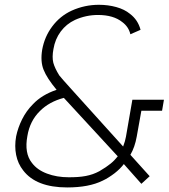

<svg xmlns="http://www.w3.org/2000/svg" viewBox="-20 -786 721 821"><path d="M564.5 -201Q556.5 -156.5 537.5 -124L620 -32.5L584.5 0L509.5 -84.5Q502 -74.5 492 -64.5Q482 -54.5 470 -45.2Q458 -36 445 -27.8Q432 -19.5 419 -13.5Q360.5 15.5 267.5 15.5Q134.5 15.5 79 -57.5Q56.5 -86 49 -123.5Q41.5 -161 49 -203Q56.5 -239.5 74.5 -275.8Q92.5 -312 121 -340.5Q158.5 -380.5 222 -402Q180.5 -452 166.5 -487.5Q152 -523 160.5 -574Q170.5 -629 203 -672.5Q236.5 -717.5 286.5 -740.5Q342 -765.5 403 -765.5Q442 -765.5 477.2 -755.8Q512.5 -746 535.5 -727Q570 -701 581 -658.5L537.5 -639.5Q530 -671.5 503 -691.5Q465 -722 399 -722Q348 -722 301 -701Q263.5 -683.5 239.5 -651Q215.5 -618.5 208.5 -576Q202 -542 208 -517.5Q214.5 -494 233.5 -463.5Q239 -456.5 250.5 -443.5Q262 -430.5 280 -410.5L506.5 -159.5Q515.5 -183 518.5 -201L546 -359.5H681L673 -312.5H584.5ZM253 -367.5Q190.5 -351 151 -311.5Q107.5 -269 97 -204Q83.5 -131 116.5 -89.5Q139 -59.5 180.8 -43.8Q222.5 -28 274 -28Q295 -28 313 -29.2Q331 -30.5 346.8 -33.5Q362.5 -36.5 376.8 -41.5Q391 -46.5 405 -54Q420.5 -63 432.2 -71Q444 -79 453.2 -86.5Q462.5 -94 469.5 -101.5Q476.5 -109 483.5 -117.5Z"/></svg>

Font: Russisch Sans ExtraLight
Style: Italic
Weight: 200
Width: 4
Italic angle: -10°
Designer: Michael Sharanda (font) & Cristiano Sobral (main changes)
Foundry: Michael Sharanda
Version: Version 2.00;September 8, 2020;FontCreator 13.0.0.2681 64-bi